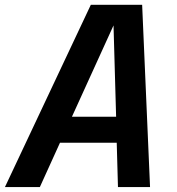

<svg xmlns="http://www.w3.org/2000/svg" viewBox="-45 -758 716 778"><path d="M-25 0 323 -738.5H531L563 0H433L428 -179.5H198L116.5 0ZM246.5 -285H425.5L415 -655Z"/></svg>

Font: Epilogue SemiBold
Style: Italic
Weight: 600
Italic angle: -12°
Designer: Tyler Finck
Foundry: Etcetera Type Co
Version: Version 2.111; ttfautohint (v1.8.3)